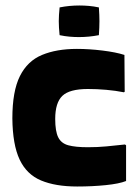

<svg xmlns="http://www.w3.org/2000/svg" viewBox="-20 -679 509 699"><path d="M439 -150V-20Q414 -10 365 -5Q316 0 261 0Q182 0 129.5 -22Q77 -44 51.5 -98Q26 -152 25 -248Q25 -347 52.5 -402Q80 -457 133 -479Q186 -501 260 -501Q304 -501 353 -495Q402 -489 433 -479L434 -345L431 -343Q401 -349 367 -352Q333 -355 300 -355Q233 -355 207 -330Q181 -305 181 -246Q181 -201 192 -179Q203 -157 229 -150Q255 -143 300 -143Q335 -143 367 -146Q399 -149 435 -153ZM340 -652Q341 -637 341.5 -625Q342 -613 342 -602Q342 -591 341.5 -578.5Q341 -566 340 -551Q304 -544 267 -544Q251 -544 233.5 -545.5Q216 -547 197 -551Q194 -580 194 -602Q194 -622 197 -652Q232 -659 269 -659Q286 -659 303.5 -657.5Q321 -656 340 -652Z"/></svg>

Font: Bakbak One
Style: Regular
Weight: 400
Designer: Saumya Kishore and Sanchit Sawaria
Foundry: A Good Feeling
Version: Version 1.003; ttfautohint (v1.8.3)